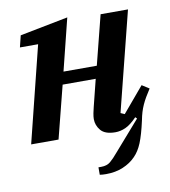

<svg xmlns="http://www.w3.org/2000/svg" viewBox="-81 -604 762 863"><g transform="rotate(-10 299.5 -172.0)"><path d="M334 190Q326 190 318 189.5Q310 189 305 188V154H318Q344 154 360 140.5Q376 127 396 103L514 -32L507 -39Q478 -9 454.5 1.5Q431 12 408 12Q361 12 341.5 -11Q322 -34 322 -63Q322 -74 325 -89.5Q328 -105 331 -116L362 -240H211L150 0H25L134 -438H51L64 -491L284 -534L225 -297H377L434 -522H559L445 -69L463 -61L560 -176L593 -155Q580 -135 571 -119.5Q562 -104 555 -88.5Q548 -73 543 -56.5Q538 -40 534 -19Q520 44 505.5 79.5Q491 115 469 137Q446 161 411.5 175.5Q377 190 334 190Z"/></g></svg>

Font: IBM Plex Serif SemiBold
Style: Italic
Weight: 600
Italic angle: -14°
Designer: Mike Abbink, Paul van der Laan, Pieter van Rosmalen
Foundry: Bold Monday
Version: Version 2.5